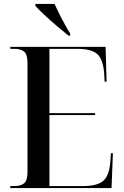

<svg xmlns="http://www.w3.org/2000/svg" viewBox="-20 -951 626 971"><path d="M32 0V-10H53Q86 -10 102.5 -24.5Q119 -39 119 -80V-634Q119 -675 102.5 -689.5Q86 -704 53 -704H32V-714H514L519 -538H509L507 -577Q502 -650 472.5 -677Q443 -704 370 -704H230V-379H461V-369H230V-10H398Q473 -10 503 -37Q533 -64 538 -134L541 -176H551L544 0ZM326 -771Q300 -792 266.5 -820.5Q233 -849 203.5 -876.5Q174 -904 159 -921V-931H256Q271 -897 292.5 -856Q314 -815 335 -781V-771Z"/></svg>

Font: Noto Serif Display SemiCondensed Medium
Style: Regular
Weight: 500
Width: 4
Designer: Monotype Design Team
Foundry: Monotype Imaging Inc.
Version: Version 2.009